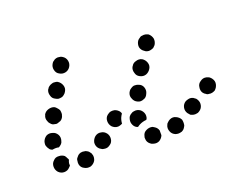

<svg xmlns="http://www.w3.org/2000/svg" viewBox="-62 -388 635 512"><g transform="rotate(-20 255.0 -131.5)"><path d="M315 18Q307 22 298 19Q293 18 290 15Q286 12 284 8Q282 4 282 0Q281 -4 283 -9Q285 -18 294 -22Q302 -26 311 -24Q315 -22 319 -19Q322 -17 324 -13Q325 -12 325 -11Q325 -10 326 -9Q326 -7 326 -5Q326 -1 326 3Q326 3 326 4Q326 4 326 5Q323 13 315 18ZM134 8Q138 0 136 -9Q136 -9 135 -10Q135 -11 135 -12Q134 -14 133 -15Q131 -18 130 -19Q128 -21 126 -22Q122 -25 117 -25Q113 -26 109 -25H108Q104 -24 100 -21Q97 -18 94 -14Q92 -11 92 -6Q91 -2 92 3Q94 12 102 16Q110 21 120 19Q129 16 134 8ZM387 10Q390 6 392 2Q393 -2 393 -6Q393 -11 392 -15Q388 -23 379 -27Q371 -31 362 -27Q358 -25 355 -22Q351 -19 350 -15Q348 -11 348 -6Q348 -2 350 3Q353 11 362 15Q371 18 379 15H380Q384 13 387 10ZM49 9Q40 9 33 2Q27 -5 27 -14Q27 -24 34 -30Q40 -37 50 -36Q59 -36 66 -30V-29Q68 -27 69 -24Q71 -21 72 -18Q70 -14 69 -9Q69 -5 69 -2Q68 -1 67 0Q66 1 65 2Q59 9 49 9ZM196 -32Q197 -41 192 -48Q186 -56 177 -57Q168 -59 160 -53Q153 -47 151 -38Q150 -29 155 -22Q158 -18 162 -16Q166 -13 170 -13Q175 -12 179 -13Q183 -14 187 -17Q195 -22 196 -32ZM452 -34Q454 -43 449 -51Q447 -55 443 -57Q440 -60 435 -61Q431 -62 427 -61Q422 -60 418 -58Q410 -53 408 -44Q406 -35 411 -27Q414 -23 417 -20Q421 -18 425 -17Q430 -16 434 -17Q438 -17 442 -20Q450 -25 452 -34ZM261 -63Q262 -68 264 -71Q267 -75 271 -77Q275 -80 279 -80Q283 -81 288 -80Q297 -78 302 -70Q307 -62 305 -53Q304 -51 304 -50Q303 -48 302 -47Q302 -47 301 -47Q291 -46 283 -42Q279 -40 275 -37Q267 -39 263 -47Q259 -55 261 -63ZM509 -73Q511 -82 505 -90Q503 -93 499 -96Q495 -98 491 -99Q486 -100 482 -99Q478 -98 474 -95Q466 -90 465 -81Q463 -71 468 -64Q471 -60 475 -58Q478 -55 483 -55Q487 -54 492 -55Q496 -56 500 -58Q507 -64 509 -73ZM246 -84Q246 -85 247 -86Q246 -88 245 -90Q244 -92 242 -94Q239 -97 235 -99Q231 -101 226 -101Q222 -101 218 -100Q214 -98 210 -95Q203 -89 203 -79Q203 -70 209 -63Q212 -60 216 -58Q220 -56 225 -56Q228 -56 231 -57Q235 -58 238 -60Q238 -64 239 -68Q241 -77 246 -84ZM26 -76Q26 -81 27 -85Q30 -94 38 -99Q46 -103 55 -100Q64 -98 69 -89Q73 -81 70 -72Q69 -67 66 -64Q62 -60 58 -58Q54 -59 50 -59Q45 -59 40 -58Q36 -59 33 -62Q31 -65 29 -68Q27 -72 26 -76ZM285 -114Q288 -105 297 -101Q301 -99 305 -99Q310 -99 314 -101Q318 -102 321 -105Q324 -108 326 -113Q330 -121 327 -130Q324 -139 315 -142Q311 -144 307 -144Q302 -145 298 -143Q294 -141 290 -138Q287 -135 285 -131Q281 -122 285 -114ZM51 -143Q51 -138 53 -134Q54 -130 57 -127Q60 -123 64 -121Q68 -120 73 -119Q77 -119 81 -121Q86 -122 89 -125Q92 -128 94 -132V-133Q96 -137 96 -141Q96 -146 95 -150Q93 -154 90 -157Q87 -161 83 -163Q75 -166 66 -163Q57 -160 53 -152V-151Q51 -147 51 -143ZM315 -176Q317 -167 325 -163Q334 -158 343 -161Q351 -164 356 -172Q361 -180 358 -189Q355 -198 347 -203Q339 -207 330 -204Q321 -202 317 -194L316 -193Q312 -185 315 -176ZM83 -196Q85 -187 94 -183Q97 -181 102 -180Q106 -180 111 -181Q115 -182 118 -185Q122 -188 124 -192Q129 -200 126 -209Q123 -218 115 -223Q111 -225 107 -225Q102 -226 98 -224Q94 -223 90 -220Q87 -218 85 -214L84 -213Q80 -205 83 -196ZM350 -236Q352 -227 360 -222Q363 -219 368 -218Q372 -217 376 -218Q381 -219 385 -221Q388 -224 391 -227Q396 -235 395 -244Q393 -253 386 -259Q382 -261 378 -262Q373 -263 369 -262Q364 -262 361 -259Q357 -257 354 -253Q349 -245 350 -236ZM116 -257Q118 -247 126 -243Q134 -238 143 -240Q152 -242 157 -250Q162 -258 160 -267Q158 -276 150 -281Q146 -284 141 -284Q137 -285 133 -284Q128 -283 125 -280Q121 -278 119 -274Q114 -266 116 -257Z"/></g></svg>

Font: FRB American Cursive Dotted Extrabold
Style: Bold Italic
Weight: 800
Italic angle: -25°
Version: Version 2.0;Modular Font Editor K font №1